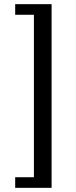

<svg xmlns="http://www.w3.org/2000/svg" viewBox="-20 -730 366 923"><path d="M53 -659H143V122H53V173H228V-710H53Z"/></svg>

Font: Radis Sans
Style: Regular
Weight: 400
Designer: Gaël Goy
Foundry: Gaël Goy
Version: 1.0